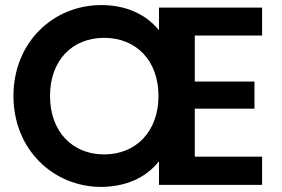

<svg xmlns="http://www.w3.org/2000/svg" viewBox="-20 -728 1111 756"><path d="M747 -588H1012V-698H606V-609C552 -675 472 -708 379 -708C189 -708 33 -561 33 -350C33 -140 189 8 379 8C472 7 552 -25 606 -93V0H1012V-111H747V-300H982V-407H747ZM177 -350C177 -490 264 -579 390 -579C516 -579 604 -490 604 -350C604 -211 516 -120 390 -120C264 -120 177 -211 177 -350Z"/></svg>

Font: Malmofest SemiBold
Style: Regular
Weight: 600
Designer: Jonny Pinhorn (Poppins), Kolossal
Version: Version 1.004;Glyphs 3.1.2 (3151)